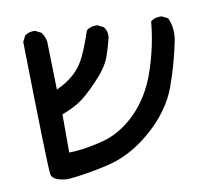

<svg xmlns="http://www.w3.org/2000/svg" viewBox="-63 -447 670 634"><g transform="rotate(-10 272.5 -129.5)"><path d="M113.3 121.1Q65.4 117.2 61 95.7Q56.6 74.2 48.8 -350.6L58.6 -370.1Q72.3 -381.8 93.8 -379.9L113.3 -370.1Q125 -354.5 127 -336.9L130.9 -176.8Q165 -191.4 190.4 -214.4Q215.8 -237.3 231.4 -271.5Q247.1 -305.7 262.7 -352.5Q278.3 -364.3 299.8 -362.3L319.3 -352.5Q331.1 -338.9 329.1 -317.4Q321.3 -284.2 309.6 -252Q297.9 -219.7 256.8 -176.8Q215.8 -133.8 189 -118.2Q162.1 -102.5 134.8 -92.8V35.2Q179.7 35.2 244.1 19.5Q308.6 3.9 361.3 -48.3Q414.1 -100.6 441.4 -180.7Q468.8 -260.7 476.6 -344.7Q492.2 -356.4 513.7 -354.5L533.2 -344.7Q548.8 -313.5 543 -272.5Q527.3 -192.4 500 -118.2Q472.7 -43.9 401.4 18.6Q330.1 81.1 250 99.1Q169.9 117.2 113.3 121.1Z"/></g></svg>

Font: JasonHandwriting1
Style: Regular
Weight: 400
Version: Version 1.48.20